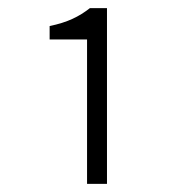

<svg xmlns="http://www.w3.org/2000/svg" viewBox="-20 -899 442 472"><path d="M194 -447H243V-879H201C174 -858 146 -844 102 -835V-802H194Z"/></svg>

Font: Noto Sans CJK JP Light
Style: Regular
Weight: 300
Designer: Ryoko NISHIZUKA (kana & ideographs); Paul D. Hunt (Latin, Greek & Cyrillic); Wenlong ZHANG (bopomofo); Sandoll Communica
Foundry: Adobe Systems Incorporated
Version: Version 1.004;PS 1.004;hotconv 1.0.82;makeotf.lib2.5.63406